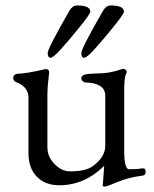

<svg xmlns="http://www.w3.org/2000/svg" viewBox="-20 -669 567 708"><path d="M155.8 -473.1Q155.8 -490.2 236.8 -630.9Q248 -648.9 264.2 -648.9Q313 -648.9 313 -626Q313 -617.2 269.5 -564Q226.1 -510.7 200.7 -483.4Q175.8 -456.1 166 -456.1Q156.2 -456.1 155.8 -473.1ZM279.8 -473.1Q279.8 -490.2 360.8 -630.9Q372.1 -648.9 388.2 -648.9Q437 -648.9 437 -626Q437 -617.2 393.6 -564Q350.1 -510.7 324.7 -483.4Q299.8 -456.1 290 -456.1Q280.3 -456.1 279.8 -473.1ZM85 -105V-308.1Q85 -348.1 42 -365.2Q28.8 -369.1 28.8 -381.8Q28.8 -394.5 43.9 -397Q79.1 -397.9 147 -414.1Q154.3 -415 158.2 -411.1Q162.1 -407.2 161.1 -399.9Q155.3 -354 154.8 -323.2V-127.9Q154.3 -91.8 180.7 -64.5Q207 -37.1 238.8 -37.1Q296.9 -37.1 323.2 -57.1Q368.2 -90.3 368.2 -131.8V-314.9Q368.2 -341.8 347.2 -353Q326.2 -364.3 303.2 -364.3Q280.3 -364.3 279.8 -381.8Q279.8 -396.5 322.3 -397.5Q364.7 -398.4 385.3 -402.3Q405.8 -405.8 432.1 -415H434.1Q440.9 -415 445.3 -409.2Q449.7 -403.3 443.8 -393.6Q438 -383.8 438 -326.2V-113.8Q438 -44.9 456.1 -44.9Q486.8 -44.9 502 -47.9Q517.1 -50.8 517.1 -36.1Q517.1 -21.5 502.9 -21Q451.2 -14.2 412.6 2.4Q374 19 366.2 19Q358.4 19 358.9 15.1L363.8 -50.8V-57.1Q292 13.7 199.2 14.2Q148.4 14.6 116.7 -16.6Q85 -47.9 85 -105Z"/></svg>

Font: EBGaramond
Style: Regular
Weight: 400
Version: Version 000.012g